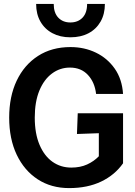

<svg xmlns="http://www.w3.org/2000/svg" viewBox="-20 -951 690 983"><path d="M334 12Q242 12 173 -33Q104 -78 65.5 -159Q27 -240 27 -349Q27 -457 65.5 -538Q104 -619 174.5 -664.5Q245 -710 341 -710Q412 -710 471 -681.5Q530 -653 567.5 -599.5Q605 -546 610 -470H472Q465 -530 430 -567.5Q395 -605 338 -605Q287 -605 246 -574.5Q205 -544 181.5 -487Q158 -430 158 -349Q158 -267 182.5 -209.5Q207 -152 249 -122.5Q291 -93 345 -93Q391 -93 426 -109Q461 -125 486 -151V-269L374 -265L378 -371H610V-115Q568 -55 498 -21.5Q428 12 334 12ZM340 -760Q288 -760 248.5 -781Q209 -802 187 -840.5Q165 -879 165 -931H255Q255 -885 278.5 -860.5Q302 -836 340 -836Q379 -836 402.5 -860.5Q426 -885 426 -931H517Q517 -879 495 -840.5Q473 -802 433.5 -781Q394 -760 340 -760Z"/></svg>

Font: Azeret Mono Thin Medium
Style: Regular
Weight: 500
Version: Version 1.002